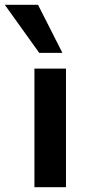

<svg xmlns="http://www.w3.org/2000/svg" viewBox="-69 -783 370 803"><path d="M75 0V-496H207V0ZM95 -562 -49 -763H90L192 -562Z"/></svg>

Font: Nunito Sans 9pt
Style: Bold
Weight: 700
Version: Version 3.101;gftools[0.9.27]